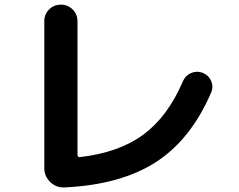

<svg xmlns="http://www.w3.org/2000/svg" viewBox="-20 -777 1040 836"><path d="M258.8 39.1Q223.6 40 198.2 15.1Q172.9 -9.8 172.9 -44.9V-684.6Q172.9 -714.8 193.8 -735.8Q214.8 -756.8 245.1 -756.8Q275.4 -756.8 296.4 -735.8Q317.4 -714.8 317.4 -684.6V-103.5Q317.4 -98.6 320.3 -95.2Q323.2 -91.8 327.1 -92.8Q497.1 -112.3 603.5 -190.4Q710 -268.6 776.4 -422.9Q787.1 -448.2 812 -459Q836.9 -469.7 862.3 -460Q888.7 -449.2 899.4 -424.3Q910.2 -399.4 899.4 -374Q810.5 -168 656.7 -69.8Q502.9 28.3 258.8 39.1Z"/></svg>

Font: Rounded-X Mgen+ 1mn bold
Style: Bold
Weight: 700
Designer: [Source Han Sans]
Ryoko NISHIZUKA  (kana & ideographs); Paul D. Hunt (Latin, Greek & Cyrillic); Wenlong ZHANG  (bopomofo
Version: Version 1.059.20150602